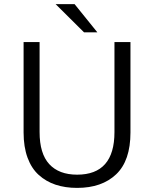

<svg xmlns="http://www.w3.org/2000/svg" viewBox="-20 -905 750 936"><path d="M454.5 -747.5H389.5L251 -885H343.5ZM356 11Q298 11 251.2 -4.5Q204.5 -20 169 -52Q133.5 -84 114.2 -136.5Q95 -189 95 -259V-700H173V-261.5Q173 -156 220.2 -104.8Q267.5 -53.5 356 -53.5Q538 -53.5 538 -261V-700H616V-259Q616 -121.5 546.2 -55.2Q476.5 11 356 11Z"/></svg>

Font: League Mono Light
Style: Regular
Weight: 300
Width: 6
Designer: Tyler Finck
Foundry: The League of Moveable Type / Tyler Finck
Version: Version 2.210